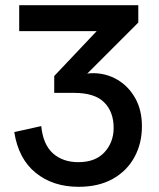

<svg xmlns="http://www.w3.org/2000/svg" viewBox="-20 -710 612 740"><path d="M283 10Q184 10 117.5 -44Q51 -98 35 -201L139 -224Q146 -153 184 -119Q222 -85 282 -85Q348 -85 383 -123.5Q418 -162 418 -217Q418 -279 381.5 -315.5Q345 -352 266 -352H189V-417L398 -638L513 -623L271 -381L284 -414Q298 -422 310 -425Q322 -428 338 -428Q389 -428 432 -403Q475 -378 501 -332Q527 -286 527 -223Q527 -157 498 -104Q469 -51 414.5 -20.5Q360 10 283 10ZM54 -590V-690H513V-623L433 -590Z"/></svg>

Font: Radio Canada Big
Style: Regular
Weight: 400
Designer: Étienne Aubert Bonn
Foundry: Coppers and Brasses
Version: Version 1.001